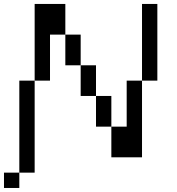

<svg xmlns="http://www.w3.org/2000/svg" viewBox="-20 -789 886 963"><path d="M0 76.9H76.9V153.8H0ZM461.5 -153.8V-307.7H538.5V-153.8ZM76.9 76.9V-384.6H153.8V76.9ZM538.5 0V-153.8H615.4V-384.6H692.3V0ZM384.6 -307.7V-461.5H461.5V-307.7ZM307.7 -461.5V-615.4H384.6V-461.5ZM153.8 -384.6V-769.2H307.7V-615.4H230.8V-384.6ZM692.3 -384.6V-769.2H769.2V-384.6Z"/></svg>

Font: Mintsoda - Lime Green 13x16
Style: Regular
Weight: 400
Designer: Mintsoda-15
Version: Version 1.0